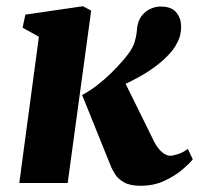

<svg xmlns="http://www.w3.org/2000/svg" viewBox="-20 -588 640 617"><path d="M42 0 105 -470 52.5 -499 61.5 -541 246.5 -568 273 -554 197.5 0ZM432 9Q397.5 9 378.2 -2.2Q359 -13.5 350.5 -27.2Q342 -41 338 -49.5L244 -282.5Q271 -297.5 294 -315.5Q317 -333.5 337.2 -353.2Q357.5 -373 375.5 -394Q403.5 -426 411 -448.2Q418.5 -470.5 420 -491.5Q422 -519.5 434.5 -536Q447 -552.5 463.8 -559.8Q480.5 -567 495.5 -567Q531 -567 546.2 -548.5Q561.5 -530 562 -505Q562.5 -478.5 553.5 -459Q544.5 -439.5 534 -426Q517 -405 494 -386Q471 -367 445 -351.2Q419 -335.5 393.2 -323.2Q367.5 -311 344 -302L366.5 -353.5L475.5 -132.5Q486.5 -111 500.5 -99.2Q514.5 -87.5 527 -87.5Q536 -87.5 552.8 -93Q569.5 -98.5 583.5 -109.5L599.5 -76Q590.5 -64 567 -43.8Q543.5 -23.5 509 -7.2Q474.5 9 432 9Z"/></svg>

Font: Merriweather 20pt Black
Style: Italic
Weight: 900
Italic angle: -7.8°
Version: Version 2.101